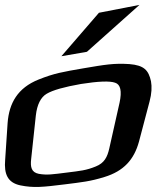

<svg xmlns="http://www.w3.org/2000/svg" viewBox="-71 -737 659 782"><path d="M538 -323C547 -356 548 -384 544 -406C534 -451 516 -471 456 -476C393 -480 358 -474 270 -459C184 -444 151 -439 86 -413C1 -379 -34 -317 -40 -236L-50 -86C-55 -28 -40 7 12 18C66 29 104 25 192 14C263 5 296 2 354 -16C433 -40 475 -87 495 -160ZM374 -132C366 -97 354 -73 319 -59C280 -43 256 -41 200 -34C144 -27 121 -23 87 -29C57 -35 52 -56 56 -90L75 -267C80 -311 95 -341 119 -355C144 -370 191 -383 259 -395C329 -406 376 -408 398 -400C420 -393 426 -366 416 -319ZM497 -717 332 -685 179 -508 283 -526Z"/></svg>

Font: Gamestation Warped
Style: Italic
Weight: 400
Designer: Jonas Hecksher
Foundry: Jonas Hecksher, Playtypeª, e-types AS
Version: Version 1.003